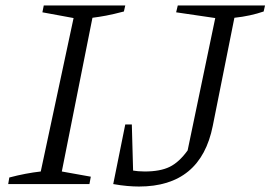

<svg xmlns="http://www.w3.org/2000/svg" viewBox="-20 -673 989 702"><path d="M10 0 14 -24Q44 -32 73 -37.5Q102 -43 129 -46L249 -607L135 -628L140 -653H438L433 -631Q395 -621 368.5 -616Q342 -611 318 -608L206 -46L312 -27L307 0ZM394 0 416 -62Q438 -54 461.5 -50Q485 -46 509 -46Q566 -46 600.5 -63Q635 -80 666 -123L767 -607L624 -628L630 -653H949L944 -631Q921 -623 893.5 -617Q866 -611 837 -608L758 -213Q714 9 488 9Q469 9 445.5 7Q422 5 394 0ZM394 0 438 -218H462L468 0Z"/></svg>

Font: Piazzolla Thin Light
Style: Italic
Weight: 300
Italic angle: -11.3°
Version: Version 2.005